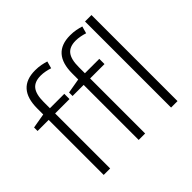

<svg xmlns="http://www.w3.org/2000/svg" viewBox="-174 -982 1199 1199"><g transform="rotate(-45 425.5 -382.5)"><path d="M295 -486H168V0H111V-486H13V-517L111 -534V-587Q111 -765 270 -765Q298 -765 321 -760.5Q344 -756 363 -750L350 -703Q332 -709 311.5 -713Q291 -717 271 -717Q217 -717 192.5 -686Q168 -655 168 -587V-532H295ZM604 -486H477V0H420V-486H322V-517L420 -534V-587Q420 -765 579 -765Q607 -765 630 -760.5Q653 -756 672 -750L659 -703Q641 -709 620.5 -713Q600 -717 580 -717Q526 -717 501.5 -686Q477 -655 477 -587V-532H604ZM763 0H706V-760H763Z"/></g></svg>

Font: Noto Sans Light
Style: Regular
Weight: 300
Designer: Monotype Design Team
Foundry: Monotype Imaging Inc.
Version: Version 2.007